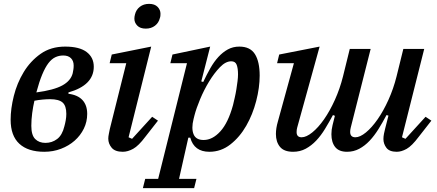

<svg xmlns="http://www.w3.org/2000/svg" viewBox="-20 -773 2259 993"><path d="M209 12Q125 12 80 -29.5Q35 -71 35 -154Q35 -211 51.5 -277Q68 -343 102.5 -400Q137 -457 190 -494.5Q243 -532 317 -532Q391 -532 428 -504Q465 -476 465 -428Q465 -332 334 -295V-288Q382 -282 406.5 -255.5Q431 -229 431 -184Q431 -143 413.5 -107.5Q396 -72 366 -45.5Q336 -19 295.5 -3.5Q255 12 209 12ZM215 -34Q249 -34 275.5 -54Q302 -74 313 -120Q317 -134 320 -151Q323 -168 323 -184Q323 -226 303.5 -243Q284 -260 239 -260Q222 -260 200 -258Q178 -256 158 -252Q151 -222 146.5 -188Q142 -154 142 -122Q142 -74 162 -54Q182 -34 215 -34ZM307 -486Q285 -486 266 -477Q247 -468 230.5 -446.5Q214 -425 198.5 -388Q183 -351 168 -295Q258 -307 302 -331Q346 -355 356 -394Q358 -405 359.5 -413.5Q361 -422 361 -434Q361 -458 347 -472Q333 -486 307 -486Z M615 12Q575 12 557.5 -9Q540 -30 540 -56Q540 -67 543 -81Q546 -95 548 -106L633 -446H547L558 -491L762 -532L645 -63L663 -55L767 -169L797 -149L732 -66Q697 -19 669 -3.5Q641 12 615 12ZM734 -625Q705 -625 690 -640.5Q675 -656 675 -676Q675 -687 678 -698Q684 -723 703.5 -738Q723 -753 751 -753Q780 -753 795 -737.5Q810 -722 810 -702Q810 -697 809.5 -691Q809 -685 807 -680Q801 -655 781.5 -640Q762 -625 734 -625Z M731 152H798L947 -446H861L872 -491L1067 -532L1021 -352L1031 -349Q1049 -387 1068 -420.5Q1087 -454 1109.5 -478.5Q1132 -503 1158.5 -517.5Q1185 -532 1218 -532Q1274 -532 1298.5 -493Q1323 -454 1323 -382Q1323 -320 1305 -250.5Q1287 -181 1253.5 -122.5Q1220 -64 1171.5 -26Q1123 12 1063 12Q984 12 964 -61H954L906 152H996L984 200H719ZM1033 -49Q1079 -49 1119.5 -93.5Q1160 -138 1185 -229Q1189 -246 1194 -267.5Q1199 -289 1202.5 -311Q1206 -333 1208.5 -353Q1211 -373 1211 -388Q1211 -420 1204 -438Q1197 -456 1176 -456Q1147 -456 1117.5 -425.5Q1088 -395 1061.5 -351.5Q1035 -308 1015 -260Q995 -212 986 -177L981 -157Q969 -109 981 -79Q993 -49 1033 -49Z M1496 12Q1449 12 1428 -13.5Q1407 -39 1407 -80Q1407 -95 1409.5 -111Q1412 -127 1417 -144L1500 -446H1413L1424 -491L1633 -532L1517 -113Q1514 -102 1514 -90Q1514 -63 1540 -63Q1564 -63 1595 -88Q1626 -113 1656 -156Q1686 -199 1712 -256.5Q1738 -314 1754 -378L1789 -520H1897L1794 -113Q1791 -101 1791 -91Q1791 -63 1818 -63Q1842 -63 1872.5 -88Q1903 -113 1933 -156Q1963 -199 1989 -256.5Q2015 -314 2031 -378L2066 -520H2174L2059 -63L2077 -55L2181 -169L2211 -149L2146 -66Q2110 -18 2083 -3Q2056 12 2032 12Q1994 12 1978.5 -8.5Q1963 -29 1963 -54Q1963 -67 1966 -82Q1969 -97 1972 -108L1989 -175L1979 -178Q1959 -140 1937.5 -105.5Q1916 -71 1891.5 -45Q1867 -19 1838 -3.5Q1809 12 1775 12Q1733 12 1713.5 -12.5Q1694 -37 1694 -79Q1694 -102 1700 -126L1712 -174L1702 -178Q1682 -141 1661 -106.5Q1640 -72 1615.5 -46Q1591 -20 1561.5 -4Q1532 12 1496 12Z"/></svg>

Font: IBM Plex Serif Medm
Style: Italic
Weight: 500
Italic angle: -14°
Designer: Mike Abbink, Paul van der Laan, Pieter van Rosmalen
Foundry: Bold Monday
Version: Version 3.001